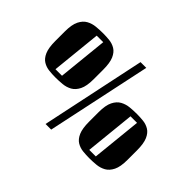

<svg xmlns="http://www.w3.org/2000/svg" viewBox="-138 -902 1205 1205"><g transform="rotate(45 464.0 -300.0)"><path d="M380 -448V-364Q380 -303 363.5 -270Q347 -237 321 -222.5Q295 -208 263.5 -205Q232 -202 202 -202Q174 -202 145.5 -205Q117 -208 93 -222.5Q69 -237 54.5 -270Q40 -303 40 -364V-448Q40 -509 56.5 -542Q73 -575 99.5 -589.5Q126 -604 157.5 -607Q189 -610 219 -610Q246 -610 274.5 -607Q303 -604 327 -589.5Q351 -575 365.5 -542Q380 -509 380 -448ZM166 -239H224L258 -571H200ZM415 48H365L512 -648H563ZM888 -240V-156Q888 -95 871.5 -62Q855 -29 829 -14.5Q803 0 771.5 3Q740 6 710 6Q682 6 653.5 3Q625 0 601 -14.5Q577 -29 562.5 -62Q548 -95 548 -156V-240Q548 -301 564.5 -334Q581 -367 607.5 -381.5Q634 -396 665.5 -399Q697 -402 727 -402Q754 -402 782.5 -399Q811 -396 835 -381.5Q859 -367 873.5 -334Q888 -301 888 -240ZM674 -31H732L766 -363H708Z"/></g></svg>

Font: Unlock
Style: Regular
Weight: 400
Designer: Eduardo Rodriguez Tunni
Foundry: Eduardo Rodriguez Tunni
Version: Version 1.003; ttfautohint (v1.8.4.7-5d5b);gftools[0.9.23]